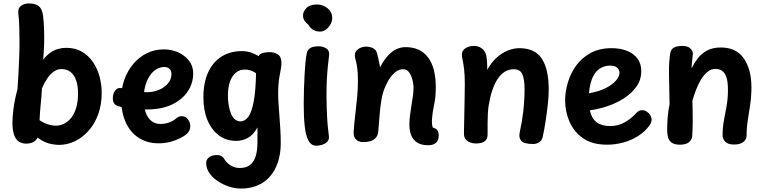

<svg xmlns="http://www.w3.org/2000/svg" viewBox="-20 -825 4430 1112"><path d="M86 -748Q83 -778 102 -791.5Q121 -805 147 -805Q178 -805 196.5 -795Q215 -785 223 -761Q230 -742 233 -699Q236 -656 236 -606Q236 -585 235.5 -565.5Q235 -546 233.5 -525Q232 -504 230 -479Q250 -505 271.5 -520Q293 -535 316.5 -541.5Q340 -548 364 -548Q414 -548 452.5 -526.5Q491 -505 517 -467.5Q543 -430 556 -383.5Q569 -337 569 -287Q569 -217 548 -161Q527 -105 491.5 -66Q456 -27 412.5 -6.5Q369 14 324 14Q292 14 260.5 5Q229 -4 198 -28Q188 -10 172.5 -2Q157 6 133 7Q107 7 88.5 -5.5Q70 -18 61 -45.5Q52 -73 52 -116Q52 -145 58 -194.5Q64 -244 81 -307Q84 -341 86.5 -389Q89 -437 91 -487.5Q93 -538 93 -579Q93 -624 91.5 -670Q90 -716 86 -748ZM209 -129Q223 -119 239 -112Q255 -105 272 -101Q289 -97 302 -97Q326 -97 349.5 -108Q373 -119 391.5 -141.5Q410 -164 421 -200Q432 -236 432 -285Q432 -328 421 -359.5Q410 -391 388.5 -408Q367 -425 336 -425Q312 -425 291.5 -410.5Q271 -396 254 -371Q237 -346 223 -313Q222 -290 220 -268Q218 -246 216 -224Q214 -202 212 -178.5Q210 -155 209 -129Z M657 -213Q644 -219 638 -231.5Q632 -244 634 -265Q636 -287 648.5 -302.5Q661 -318 682 -315Q688 -315 706 -309Q724 -303 755.5 -297Q787 -291 831 -291Q868 -291 900.5 -304.5Q933 -318 953 -342Q973 -366 973 -396Q973 -417 961 -427Q949 -437 932 -437Q908 -437 886 -424Q864 -411 847.5 -386.5Q831 -362 821.5 -327.5Q812 -293 812 -250Q812 -205 824 -173Q836 -141 857.5 -124Q879 -107 908 -107Q934 -107 958 -115Q982 -123 1004 -142Q1010 -147 1016.5 -149.5Q1023 -152 1031 -152Q1049 -152 1060 -143Q1071 -134 1076.5 -121Q1082 -108 1082 -94Q1082 -75 1070.5 -59Q1059 -43 1029 -28Q999 -12 967 -3.5Q935 5 899 5Q832 5 783 -27Q734 -59 708 -117Q682 -175 682 -252Q682 -313 700.5 -364.5Q719 -416 752.5 -455.5Q786 -495 831 -517Q876 -539 929 -539Q974 -539 1012.5 -521.5Q1051 -504 1075 -473Q1099 -442 1099 -400Q1099 -344 1068 -296.5Q1037 -249 977 -220Q917 -191 829 -191Q807 -191 779.5 -193Q752 -195 726 -198.5Q700 -202 681.5 -206Q663 -210 657 -213Z M1158 -261Q1158 -347 1186 -407Q1214 -467 1264 -498Q1314 -529 1380 -529Q1411 -529 1434.5 -520.5Q1458 -512 1478 -500Q1482 -510 1492.5 -514.5Q1503 -519 1515.5 -521Q1528 -523 1538 -523Q1568 -524 1589 -510Q1610 -496 1610 -461Q1610 -437 1600.5 -392Q1591 -347 1591 -282Q1591 -252 1593.5 -219.5Q1596 -187 1598.5 -151.5Q1601 -116 1603.5 -77.5Q1606 -39 1606 3Q1606 83 1578.5 142.5Q1551 202 1499.5 234.5Q1448 267 1374 267Q1341 267 1306 255.5Q1271 244 1241 224Q1211 204 1192.5 177Q1174 150 1174 118Q1174 99 1191 86Q1208 73 1234 73Q1255 73 1265 80.5Q1275 88 1281 99Q1295 121 1318.5 134.5Q1342 148 1368 148Q1405 148 1427.5 131Q1450 114 1460.5 81Q1471 48 1471 -1Q1471 -19 1471 -32.5Q1471 -46 1471.5 -58.5Q1472 -71 1471 -87Q1447 -43 1415 -26Q1383 -9 1348 -9Q1290 -9 1247.5 -41Q1205 -73 1181.5 -129.5Q1158 -186 1158 -261ZM1300 -273Q1300 -240 1305 -212.5Q1310 -185 1319 -164.5Q1328 -144 1341.5 -133Q1355 -122 1372 -122Q1399 -122 1418.5 -149Q1438 -176 1449.5 -237.5Q1461 -299 1463 -401Q1445 -413 1430.5 -417.5Q1416 -422 1396 -422Q1368 -422 1346 -404Q1324 -386 1312 -352.5Q1300 -319 1300 -273Z M1735 -736Q1735 -759 1755 -779Q1775 -799 1816 -799Q1837 -799 1857.5 -789.5Q1878 -780 1891 -762.5Q1904 -745 1904 -719Q1904 -702 1894 -684Q1884 -666 1868 -654Q1852 -642 1834 -642Q1810 -642 1792.5 -653Q1775 -664 1766 -682Q1756 -689 1745.5 -702.5Q1735 -716 1735 -736ZM1756 -513Q1759 -532 1770 -541.5Q1781 -551 1796 -554Q1811 -557 1825 -557Q1849 -557 1869 -545Q1889 -533 1886 -506Q1882 -473 1878.5 -438Q1875 -403 1873 -362.5Q1871 -322 1871 -272Q1871 -240 1872 -209Q1873 -178 1874.5 -147Q1876 -116 1879 -88Q1882 -60 1885 -35Q1887 -16 1875 -4Q1863 8 1845.5 13.5Q1828 19 1813 19Q1783 19 1767 -10Q1751 -39 1745 -93Q1739 -147 1739 -221Q1739 -266 1740.5 -310Q1742 -354 1744 -393Q1746 -432 1749 -463Q1752 -494 1756 -513Z M2035 -505Q2035 -528 2055.5 -541.5Q2076 -555 2100 -555Q2121 -555 2140 -546Q2159 -537 2164 -515Q2169 -495 2174 -473Q2179 -451 2181 -435Q2210 -492 2247 -522Q2284 -552 2329 -552Q2415 -552 2459.5 -492Q2504 -432 2504 -320Q2504 -263 2494.5 -219.5Q2485 -176 2482 -138Q2481 -122 2482 -108Q2483 -94 2487 -86Q2506 -81 2513.5 -69.5Q2521 -58 2521 -39Q2521 -26 2516 -13.5Q2511 -1 2497.5 7.5Q2484 16 2458 16Q2420 16 2396 0.5Q2372 -15 2361.5 -41.5Q2351 -68 2351 -104Q2351 -127 2354.5 -156Q2358 -185 2363 -214.5Q2368 -244 2371.5 -270Q2375 -296 2375 -314Q2375 -329 2372 -347.5Q2369 -366 2362 -383.5Q2355 -401 2343.5 -412.5Q2332 -424 2314 -424Q2294 -424 2275 -411Q2256 -398 2239.5 -374.5Q2223 -351 2209 -318Q2196 -287 2189 -246Q2182 -205 2178.5 -159Q2175 -113 2171 -65Q2169 -41 2156.5 -27Q2144 -13 2125.5 -7.5Q2107 -2 2086 -2Q2061 -1 2044 -15.5Q2027 -30 2028 -58Q2031 -106 2037 -156Q2043 -206 2048 -257.5Q2053 -309 2053 -359Q2053 -408 2048.5 -435.5Q2044 -463 2039.5 -478Q2035 -493 2035 -505Z M2672 -338Q2672 -390 2668 -423.5Q2664 -457 2659.5 -477Q2655 -497 2655 -509Q2655 -530 2674 -544.5Q2693 -559 2727 -559Q2750 -559 2770 -545Q2790 -531 2797 -501Q2799 -491 2800.5 -471.5Q2802 -452 2802 -420Q2824 -462 2855 -490Q2886 -518 2920.5 -532Q2955 -546 2988 -546Q3079 -546 3118.5 -484.5Q3158 -423 3158 -306Q3158 -266 3152.5 -217.5Q3147 -169 3139.5 -120.5Q3132 -72 3123 -31Q3118 -10 3102 -0.5Q3086 9 3068 9Q3015 9 2999 -9.5Q2983 -28 2990 -58Q3003 -116 3010.5 -179.5Q3018 -243 3018 -308Q3018 -367 3005 -395.5Q2992 -424 2956 -424Q2927 -424 2903.5 -409.5Q2880 -395 2862 -367.5Q2844 -340 2831 -301Q2818 -262 2810 -213Q2807 -193 2805.5 -168Q2804 -143 2804 -113Q2804 -83 2804 -45Q2804 -20 2787.5 -7Q2771 6 2736 6Q2719 6 2703 0Q2687 -6 2677 -18.5Q2667 -31 2667 -51Q2667 -71 2668 -105Q2669 -139 2669.5 -180Q2670 -221 2671 -262Q2672 -303 2672 -338Z M3253 -244Q3253 -293 3268.5 -346Q3284 -399 3316 -444Q3348 -489 3399.5 -517.5Q3451 -546 3522 -546Q3572 -546 3610.5 -531Q3649 -516 3671.5 -486.5Q3694 -457 3694 -413Q3694 -362 3665.5 -322.5Q3637 -283 3592 -254.5Q3547 -226 3495 -209Q3443 -192 3396 -186Q3407 -138 3436 -116.5Q3465 -95 3514 -95Q3558 -95 3595.5 -115Q3633 -135 3670 -175Q3676 -181 3683.5 -184Q3691 -187 3698 -187Q3713 -187 3726 -178.5Q3739 -170 3746.5 -157Q3754 -144 3754 -130Q3754 -123 3750 -114Q3746 -105 3741 -98Q3715 -62 3675.5 -37Q3636 -12 3589.5 0.5Q3543 13 3495 13Q3411 13 3357.5 -24Q3304 -61 3278.5 -120Q3253 -179 3253 -244ZM3391 -285Q3446 -294 3485.5 -313.5Q3525 -333 3546.5 -357.5Q3568 -382 3568 -404Q3568 -419 3555.5 -432Q3543 -445 3513 -445Q3484 -445 3458 -430.5Q3432 -416 3414.5 -381.5Q3397 -347 3391 -285Z M3862 -517Q3866 -540 3883.5 -549.5Q3901 -559 3932 -559Q3962 -559 3977.5 -545Q3993 -531 3993 -515Q3993 -508 3991 -494Q3989 -480 3987.5 -463Q3986 -446 3985 -429Q4000 -459 4021.5 -487Q4043 -515 4075.5 -532.5Q4108 -550 4155 -550Q4244 -550 4288 -486.5Q4332 -423 4332 -320Q4332 -268 4325 -220.5Q4318 -173 4311 -128.5Q4304 -84 4304 -39Q4304 -18 4285.5 -3Q4267 12 4232 12Q4197 12 4181 -3.5Q4165 -19 4165 -42Q4165 -89 4173 -129.5Q4181 -170 4188.5 -212.5Q4196 -255 4196 -305Q4196 -352 4187 -378Q4178 -404 4162 -415Q4146 -426 4124 -426Q4098 -426 4076.5 -408Q4055 -390 4038.5 -362Q4022 -334 4010 -301.5Q3998 -269 3990 -241Q3992 -186 3992 -132.5Q3992 -79 3989 -36Q3988 -16 3970.5 -1.5Q3953 13 3918 13Q3886 13 3870 1Q3854 -11 3849 -30Q3844 -49 3844 -71Q3844 -106 3847 -145Q3850 -184 3858 -221Q3857 -277 3856 -321.5Q3855 -366 3854.5 -401.5Q3854 -437 3856 -465.5Q3858 -494 3862 -517Z"/></svg>

Font: Playpen Sans SemiBold
Style: Regular
Weight: 600
Designer: Laura Meseguer, Veronika Burian, José Scaglione
Foundry: TypeTogether
Version: Version 1.001